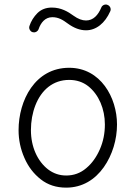

<svg xmlns="http://www.w3.org/2000/svg" viewBox="-20 -819 606 858"><path d="M289.1 -516.1C136.7 -516.1 63 -370.6 63 -237.3C63 -193.8 71.8 -152.8 88.9 -113.8C106 -74.2 130.4 -42.5 162.1 -17.6C193.8 7.3 231.4 19.5 275.9 19.5C348.1 19.5 404.8 -16.6 443.8 -71.8C482.4 -126.5 502.9 -195.8 502.9 -262.7C502.9 -382.8 429.7 -516.1 289.1 -516.1ZM289.1 -461.9C321.8 -461.9 350.1 -452.6 374 -434.1C421.4 -396.5 448.7 -332.5 448.7 -262.7C448.7 -223.1 441.4 -186.5 426.3 -151.9C411.1 -117.2 391.1 -88.9 365.2 -67.4C339.4 -45.4 309.6 -34.7 275.9 -34.7C245.6 -34.7 218.8 -43.9 194.8 -62C147.5 -98.6 118.2 -162.6 118.2 -237.3C118.2 -277.3 125 -314.5 138.2 -348.6C165 -417 216.8 -461.9 289.1 -461.9ZM125.5 -675.3C127.9 -674.8 129.9 -674.3 132.3 -674.3C138.7 -674.3 148.9 -678.2 152.8 -689.5C162.1 -716.3 180.7 -742.2 213.9 -742.2C241.7 -742.2 261.7 -729.5 282.7 -713.9C310.1 -693.8 337.4 -683.6 364.3 -683.6C409.7 -683.6 449.2 -715.3 472.7 -768.6C474.1 -771.5 474.6 -774.4 474.6 -776.9C474.6 -782.7 472.2 -792.5 460.9 -796.9C458.5 -798.3 455.6 -798.8 453.1 -798.8C447.3 -798.8 437 -796.4 432.6 -785.2C418.5 -751.5 397 -727.5 364.3 -727.5C347.2 -727.5 328.6 -734.4 309.1 -748.5C283.2 -767.6 252.4 -785.2 211.9 -785.2C185.5 -785.2 164.1 -776.9 147.5 -760.7C130.9 -744.1 118.7 -724.6 111.3 -702.1C110.8 -700.2 110.4 -698.2 110.4 -695.8C110.4 -689.5 114.3 -678.7 125.5 -675.3Z"/></svg>

Font: Mikhak Light
Style: Regular
Weight: 300
Designer: Amin Abedi
Version: Version 3.2